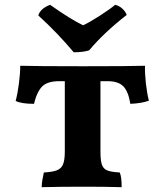

<svg xmlns="http://www.w3.org/2000/svg" viewBox="-20 -775 684 797"><path d="M598 -357Q568 -346 521 -344Q513 -395 492 -416.5Q471 -438 427 -438H397V-146Q397 -109 403 -91.5Q409 -74 425.5 -67.5Q442 -61 477 -59Q485 -42 485 2Q417 0 330 0Q227 0 153 2Q153 -11 156 -28.5Q159 -46 162 -59Q198 -61 216 -68Q234 -75 241.5 -92.5Q249 -110 249 -146V-438H226Q178 -438 156 -417Q134 -396 121 -344Q69 -344 45 -356Q53 -386 58.5 -428Q64 -470 64 -502Q131 -500 325 -500Q516 -500 582 -502Q581 -470 585.5 -429.5Q590 -389 598 -357ZM139 -711Q148 -740 188 -755Q276 -693 325 -670Q353 -683 395.5 -710.5Q438 -738 458 -755Q475 -751 488 -739Q501 -727 506 -713Q412 -640 350 -566Q325 -558 286 -558Q220 -637 139 -711Z"/></svg>

Font: Vollkorn SC
Style: Bold
Weight: 700
Designer: Friedrich Althausen
Foundry: Friedrich Althausen
Version: Version 4.015